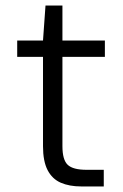

<svg xmlns="http://www.w3.org/2000/svg" viewBox="-20 -672 442 692"><path d="M273 0Q230 0 199 -13.5Q168 -27 151.5 -59Q135 -91 135 -145V-467H42V-526H135L144 -652H205V-526H358V-467H205V-145Q205 -96 224 -78Q243 -60 292 -60H354V0Z"/></svg>

Font: DM Sans 9pt Light
Style: Regular
Weight: 300
Version: Version 4.004;gftools[0.9.30]